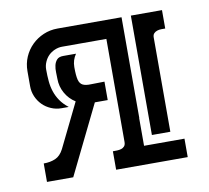

<svg xmlns="http://www.w3.org/2000/svg" viewBox="-58 -503 615 566"><g transform="rotate(-10 250.0 -220.0)"><path d="M152.3 -384.8Q140.6 -384.8 129.9 -380.1Q119.1 -375.5 111.3 -367.7Q103.5 -359.9 98.9 -349.1Q94.2 -338.4 94.2 -326.7Q94.2 -308.1 95.7 -291.5Q97.2 -274.9 102.1 -260.3Q106.9 -245.6 116 -232.2Q125 -218.8 140.6 -206.5H118.7Q102.5 -206.5 87.9 -212.9Q73.2 -219.2 62.5 -230Q51.8 -240.7 45.4 -255.4Q39.1 -270 39.1 -286.1V-331.5Q39.1 -354 47.6 -373.8Q56.2 -393.6 71 -408.2Q85.9 -422.9 105.7 -431.4Q125.5 -439.9 147.9 -439.9H339.8V-138.2H339.4V-55.2H460.4V0H246.1V-55.2Q252 -55.2 258.8 -55.4Q265.6 -55.7 271.2 -57.4Q276.9 -59.1 280.8 -63.5Q284.7 -67.9 284.7 -76.7V-384.8ZM218.8 -206.5 117.7 0H39.1V-55.2Q59.1 -55.2 74.2 -61.8Q89.4 -68.4 99.1 -87.4L163.6 -219.2Q144.5 -231 133.3 -251Q122.1 -271 122.1 -293.5Q122.1 -302.2 121.6 -313.2Q121.1 -324.2 123.3 -334Q125.5 -343.8 131.6 -350.6Q137.7 -357.4 150.9 -357.4H189Q177.2 -340.3 177.2 -319.3Q177.2 -293.5 180.4 -281.2Q183.6 -269 192.4 -264.6Q201.2 -260.3 216.8 -261Q232.4 -261.7 257.3 -261.7V-206.5ZM367.7 -82.5V-439.9H460.9V-384.8Q455.6 -384.8 449 -384.8Q442.4 -384.8 436.5 -382.8Q430.7 -380.9 426.8 -376.7Q422.9 -372.6 422.9 -364.7V-82.5Z"/></g></svg>

Font: Isar CAT
Style: Regular
Weight: 400
Designer: Digitized by Peter Wiegel
Foundry: CAT-Fonts, Peter Wiegel
Version: Version 1.000; ttfautohint (v1.3)